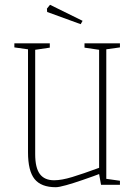

<svg xmlns="http://www.w3.org/2000/svg" viewBox="-20 -772 568 802"><path d="M97 -136V-566L40 -574V-591H188V-573L127 -564V-128Q127 -71 146.5 -45Q166 -19 206 -19Q237 -19 281.5 -32.5Q326 -46 394 -71V-564L333 -573V-591H481V-574L424 -566V-25L481 -17V0H402L394 -45L370 -36Q362 -33 324.5 -20Q287 -7 256.5 1.5Q226 10 213 10Q152 10 124.5 -24Q97 -58 97 -136ZM177 -722 176 -736 189 -752 325 -685 317 -671Z"/></svg>

Font: Grenze Thin
Style: Regular
Weight: 250
Designer: Renata Polastri
Foundry: Omnibus-Type
Version: Version 1.002; ttfautohint (v1.8)